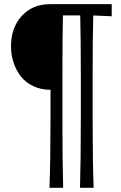

<svg xmlns="http://www.w3.org/2000/svg" viewBox="-20 -733 587 928"><path d="M430.7 -658.2Q427.7 -543 427.7 -383.8V-153.8Q427.7 43.5 432.6 174.8H366.7Q370.6 39.6 370.6 -153.8V-383.8Q370.6 -543.5 367.7 -658.7H347.2H284.2Q281.7 -562.5 281.7 -383.8V-153.8Q281.7 56.6 285.2 174.8H219.2Q224.1 43.5 224.1 -153.8V-299.3H221.7Q177.7 -299.3 141.4 -316.4Q105 -333.5 81.8 -362.5Q58.6 -391.6 45.9 -429.4Q33.2 -467.3 33.2 -509.3Q33.2 -599.1 85.2 -656Q137.2 -712.9 221.7 -712.9H347.2H365.7H432.6H520V-654.3Q459.5 -657.2 430.7 -658.2Z"/></svg>

Font: Commissioner Flair
Style: Regular
Weight: 400
Designer: Kostas Bartsokas
Foundry: Kostas Bartsokas
Version: Version 1.000